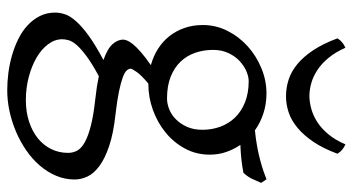

<svg xmlns="http://www.w3.org/2000/svg" viewBox="-241 -485 970 528"><g transform="rotate(90 244.0 -221.0)"><path d="M336.9 -293Q336.9 -318.8 328.4 -342Q319.8 -365.2 303 -382.6Q286.1 -399.9 261 -409.9Q235.8 -419.9 203.1 -419.9Q190.9 -419.9 176 -413.6Q161.1 -407.2 147.9 -395Q134.8 -382.8 126 -364.3Q117.2 -345.7 117.2 -321.8Q117.2 -295.9 125.2 -272.7Q133.3 -249.5 149.7 -232.4Q166 -215.3 191.2 -205.3Q216.3 -195.3 251 -195.3Q265.1 -195.3 280.5 -201.4Q295.9 -207.5 308.3 -220Q320.8 -232.4 328.9 -250.5Q336.9 -268.6 336.9 -293ZM252.9 2Q234.4 0 218.8 -2.4Q203.1 -4.9 189.5 -7.8Q154.3 11.2 134 26.4Q113.8 41.5 103.5 53.5Q93.3 65.4 90.6 75.2Q87.9 85 87.9 92.8Q87.9 113.3 101.6 131.6Q115.2 149.9 138.2 163.3Q161.1 176.8 191.4 184.8Q221.7 192.9 254.9 192.9Q287.6 192.9 314.5 184.1Q341.3 175.3 360.4 159.9Q379.4 144.5 389.9 123.3Q400.4 102.1 400.4 76.7Q400.4 63 394 51.5Q387.7 40 371.1 30.8Q354.5 21.5 325.9 14.2Q297.4 6.8 252.9 2ZM405.3 -313Q405.3 -275.4 388.4 -244.4Q371.6 -213.4 344.2 -191.2Q316.9 -168.9 282.2 -156.5Q247.6 -144 211.9 -144H210Q186.5 -124.5 177.7 -111.6Q168.9 -98.6 168.9 -95.7Q168.9 -89.8 174.1 -84.2Q179.2 -78.6 193.1 -73.5Q207 -68.4 231.4 -63.2Q255.9 -58.1 293.9 -53.7Q347.2 -47.9 381.8 -36.1Q416.5 -24.4 437 -9Q457.5 6.3 465.6 23.9Q473.6 41.5 473.6 58.6Q473.6 85.4 463.4 109.6Q453.1 133.8 435.5 154.3Q418 174.8 394 191.4Q370.1 208 342.8 219.7Q315.4 231.4 286.1 237.8Q256.8 244.1 228 244.1Q205.1 244.1 180.7 241Q156.2 237.8 132.3 231Q108.4 224.1 87.2 213.6Q65.9 203.1 49.8 188.2Q33.7 173.3 24.2 154.5Q14.6 135.7 14.6 111.8Q14.6 99.1 19.3 85.2Q23.9 71.3 38.1 55.2Q52.2 39.1 77.6 20.5Q103 2 145 -20.5Q113.3 -31.7 101.1 -45.9Q88.9 -60.1 88.9 -74.7Q88.9 -78.6 91.3 -85.2Q93.8 -91.8 101.3 -101.3Q108.9 -110.8 122.8 -123Q136.7 -135.3 159.2 -150.9Q134.3 -157.7 114 -170.7Q93.8 -183.6 79.3 -201.9Q64.9 -220.2 56.9 -243.4Q48.8 -266.6 48.8 -293.9Q48.8 -329.6 64.9 -361.6Q81.1 -393.6 107.4 -417.2Q133.8 -440.9 167.5 -454.8Q201.2 -468.8 236.8 -468.8Q266.1 -468.8 291.7 -460.4Q317.4 -452.1 338.4 -437Q363.8 -439.5 384.3 -443.4Q404.8 -447.3 421.1 -451.7Q437.5 -456.1 450.2 -460.4Q462.9 -464.8 473.1 -468.8L482.9 -454.1Q477.1 -440.4 471.7 -429Q466.3 -417.5 455.1 -405.3Q436.5 -401.9 418.7 -399.9Q400.9 -397.9 378.4 -397Q391.1 -378.4 398.2 -357.4Q405.3 -336.4 405.3 -313ZM402.8 -664.1Q388.2 -624.5 369.9 -597.7Q351.6 -570.8 331.3 -554Q311 -537.1 289.1 -529.8Q267.1 -522.5 245.1 -522.5Q221.2 -522.5 198.7 -529.8Q176.3 -537.1 156 -554Q135.7 -570.8 117.9 -597.7Q100.1 -624.5 85.4 -664.1Q91.3 -672.9 97.2 -677.5Q103 -682.1 111.3 -686Q123.5 -658.2 139.4 -639.2Q155.3 -620.1 172.9 -608.6Q190.4 -597.2 208.7 -592Q227.1 -586.9 243.2 -586.9Q260.3 -586.9 279.1 -592Q297.9 -597.2 315.7 -608.6Q333.5 -620.1 349.4 -639.2Q365.2 -658.2 377 -686Q385.3 -682.1 391.1 -677.5Q397 -672.9 402.8 -664.1Z"/></g></svg>

Font: Noto Serif Devanagari
Style: Bold
Weight: 700
Designer: Monotype Design Team
Foundry: Monotype Imaging Inc.
Version: Version 1.01